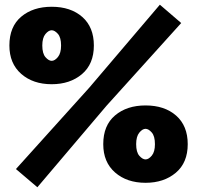

<svg xmlns="http://www.w3.org/2000/svg" viewBox="-20 -769 840 818"><path d="M640.1 -154.8Q640.1 -189 626.5 -204.6Q612.8 -220.2 600.1 -220.2Q586.9 -220.2 573.5 -203.9Q560.1 -187.5 560.1 -154.8Q560.1 -120.6 573.7 -105.2Q587.4 -89.8 600.1 -89.8Q613.3 -89.8 626.7 -106Q640.1 -122.1 640.1 -154.8ZM779.8 -154.8Q779.8 -75.7 729 -33Q678.2 9.8 600.1 9.8Q520.5 9.8 470.2 -34.2Q419.9 -78.1 419.9 -154.8Q419.9 -234.9 470.2 -277.3Q520.5 -319.8 600.1 -319.8Q681.2 -319.8 730.5 -276.4Q779.8 -232.9 779.8 -154.8ZM240.2 -575.2Q240.2 -609.4 226.6 -624.8Q212.9 -640.1 200.2 -640.1Q187 -640.1 173.6 -624Q160.2 -607.9 160.2 -575.2Q160.2 -541 173.8 -525.4Q187.5 -509.8 200.2 -509.8Q213.4 -509.8 226.8 -526.1Q240.2 -542.5 240.2 -575.2ZM379.9 -575.2Q379.9 -496.1 329.1 -453.1Q278.3 -410.2 200.2 -410.2Q120.6 -410.2 70.3 -454.3Q20 -498.5 20 -575.2Q20 -655.3 70.3 -697.8Q120.6 -740.2 200.2 -740.2Q281.2 -740.2 330.6 -696.8Q379.9 -653.3 379.9 -575.2ZM661.1 -749 752 -670.9 434.1 -318.8 139.2 28.8 47.9 -48.8 359.9 -395Z"/></svg>

Font: Zantroke
Style: Regular
Weight: 500
Foundry: gluk
Version: Version 0.36